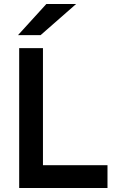

<svg xmlns="http://www.w3.org/2000/svg" viewBox="-20 -941 656 961"><path d="M76 0V-700H195V-114H518V0ZM70 -765 212 -921H361L183 -765Z"/></svg>

Font: Overpass Mono
Style: Bold
Weight: 700
Monospace: yes
Designer: Delve Withrington, Dave Bailey
Foundry: Delve Fonts LLC
Version: Version 4.000